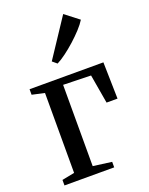

<svg xmlns="http://www.w3.org/2000/svg" viewBox="-153 -902 758 980"><g transform="rotate(-20 226.0 -412.0)"><path d="M23 0V-30L91 -43.5V-477.5L23.5 -492.5V-522.5H424.5L429 -324H369.5L342.5 -481L192 -485V-43.5L293 -30V0ZM202.5 -597 178.5 -617 316 -824.5 391 -766.5Q378.5 -746 355.8 -721.2Q333 -696.5 305.8 -672Q278.5 -647.5 251.5 -627.5Q224.5 -607.5 203.5 -597Z"/></g></svg>

Font: Merriweather 96pt
Style: Regular
Weight: 400
Version: Version 2.100